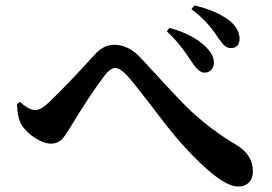

<svg xmlns="http://www.w3.org/2000/svg" viewBox="-20 -735 997 703"><path d="M852 -52Q786 -52 644 -210Q603 -256 530 -353Q468 -434 443 -461Q419 -486 401 -486Q385 -486 364 -460Q308 -386 238 -270Q237 -268 235 -265Q217 -236 207 -225Q190 -209 168 -209Q141 -209 110 -229Q79 -248 60 -276Q44 -302 42 -354L53 -362Q86 -332 109 -332Q130 -332 160 -361Q226 -424 325 -533Q358 -571 398 -571Q453 -571 498 -520Q520 -497 560 -453Q639 -366 684 -324Q758 -256 846 -204Q906 -168 906 -107Q906 -82 891.5 -67Q877 -52 852 -52ZM728 -469Q708 -469 683 -507Q639 -576 591 -620L600 -633Q688 -609 734 -563Q764 -533 763 -505Q763 -489 753.5 -479Q744 -469 728 -469ZM825 -559Q812 -559 801 -569Q792 -577 777 -599Q739 -659 681 -701L691 -715Q773 -697 822 -658Q857 -628 857 -594Q857 -559 825 -559Z"/></svg>

Font: GenRyuMin TW B
Style: Regular
Weight: 700
Version: Version 1.501;PS 1;hotconv 16.6.51;makeotf.lib2.5.65220